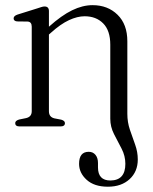

<svg xmlns="http://www.w3.org/2000/svg" viewBox="-20 -478 578 726"><path d="M397 -29V-309Q397 -362.5 370.2 -389.5Q343.5 -416.5 300 -416.5Q272.5 -416.5 240.8 -401.8Q209 -387 173 -354.5L165 -347.5V-57.5Q165 -35.5 185.5 -30.5L211.5 -25.5Q225.5 -21.5 225.5 -12.5Q225.5 0 209.5 0H53.5Q37.5 0 37.5 -12.5Q37.5 -21.5 52 -26L79 -31.5Q100 -36.5 100 -57.5V-377Q100 -395.5 84.5 -396.5L44.5 -397Q31.5 -398.5 31.5 -408.5Q31.5 -418 46.5 -423L120 -446Q129 -449 136 -451.2Q143 -453.5 148.5 -453.5Q165 -453.5 165 -436V-377Q213 -420 252.8 -439.2Q292.5 -458.5 330 -458.5Q387.5 -458.5 424.5 -422.2Q461.5 -386 461.5 -322V-47.5Q461.5 -16 471.2 12.5Q481 41 491 68.8Q501 96.5 501 125Q501 171 470 199.5Q439 228 388 228Q336.5 228 307.8 202Q279 176 279 141.5Q279 96 315.5 96Q331.5 96 341 107.5Q350.5 119 350.5 138.5V155Q350.5 204.5 397.5 204.5Q454 204 454 141.5Q454 111.5 439.8 84.2Q425.5 57 411.2 29.2Q397 1.5 397 -29Z"/></svg>

Font: Fraunces 72pt Soft Light
Style: Regular
Weight: 300
Version: Version 1.000;[b76b70a41]